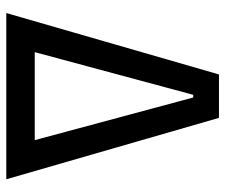

<svg xmlns="http://www.w3.org/2000/svg" viewBox="-74 -660 733 626"><g transform="rotate(90 293.0 -346.5)"><path d="M22 0 222.2 -693.4H363.8L564 0H461.4L297.4 -609.4H288.6L124.5 0ZM85.4 0V-92.8H495.6V0Z"/></g></svg>

Font: Cascadia Mono
Style: Regular
Weight: 400
Monospace: yes
Designer: Aaron Bell
Foundry: Saja Typeworks
Version: Version 2102.003